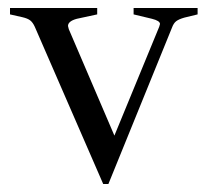

<svg xmlns="http://www.w3.org/2000/svg" viewBox="-20 -449 519 480"><path d="M474 -429V-413L441 -405Q427 -401 420.5 -396Q414 -391 410 -380L251 11H238L67 -382Q62 -393 55.5 -398Q49 -403 36 -406L5 -413V-429H223V-413L172 -402Q150 -396 150 -384L152 -376L266 -110L378 -382Q380 -388 380 -389Q380 -397 360 -402L314 -413V-429Z"/></svg>

Font: Ibarra Real Nova
Style: Regular
Weight: 400
Designer: Jose Maria Ribagorda & Octavio Pardo
Foundry: Jose Maria Ribagorda
Version: Version 1.014